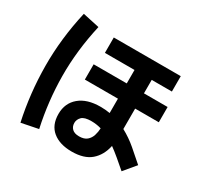

<svg xmlns="http://www.w3.org/2000/svg" viewBox="-171 -1005 1343 1286"><g transform="rotate(30 500.0 -362.0)"><path d="M127 60Q83 -142 81.5 -353Q80 -564 130 -784L259 -756Q212 -548 213.5 -352.5Q215 -157 257 34ZM952 -88 876 3Q838 -30 803.5 -59Q769 -88 736 -112Q719 -33 667 11.5Q615 56 520 56Q427 56 372.5 11.5Q318 -33 318 -119Q318 -202 376.5 -251.5Q435 -301 539 -301Q576 -301 612 -295V-406H356V-524H612V-628H383V-747H901V-628H745V-524H928V-406H745V-248Q804 -216 854.5 -173Q905 -130 952 -88ZM440 -120Q440 -92 458 -74.5Q476 -57 512 -57Q551 -57 572 -75Q593 -93 601.5 -120.5Q610 -148 611 -176Q573 -187 534 -187Q480 -187 460 -166.5Q440 -146 440 -120Z"/></g></svg>

Font: Murecho SemiBold
Style: Regular
Weight: 600
Designer: Neil Summerour
Foundry: Positype
Version: Version 1.010; ttfautohint (v1.8.3)